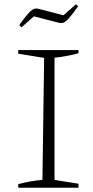

<svg xmlns="http://www.w3.org/2000/svg" viewBox="-20 -885 437 905"><path d="M66 0V-17Q96 -25 124 -30Q152 -35 180 -37L188 -612L66 -632V-649H350V-634Q325 -627 296 -621.5Q267 -616 237 -613V-37L350 -19V0ZM81 -756 71 -767Q94 -799 108.5 -816Q123 -833 132.5 -839Q142 -845 149.5 -845Q157 -845 167 -842L279 -813L338 -865L348 -855Q319 -814 302.5 -796.5Q286 -779 275.5 -777Q265 -775 252 -779L140 -808Z"/></svg>

Font: Piazzolla Thin Thin
Style: Regular
Weight: 250
Version: Version 2.005